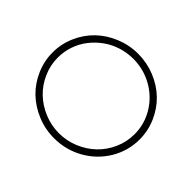

<svg xmlns="http://www.w3.org/2000/svg" viewBox="-157 -914 1129 1129"><g transform="rotate(45 408.0 -349.5)"><path d="M770 -350.1Q770 -254.9 721.7 -174.1Q673.3 -93.3 590.1 -46.1Q506.8 1 408.2 1Q334.5 1 267.3 -26.9Q200.2 -54.7 151.6 -101.6Q103 -148.4 74.5 -213.6Q45.9 -278.8 45.9 -350.1Q45.9 -421.4 74.5 -486.3Q103 -551.3 151.6 -598.1Q200.2 -645 267.3 -672.6Q334.5 -700.2 408.2 -700.2Q481.9 -700.2 549.1 -672.6Q616.2 -645 664.6 -598.1Q712.9 -551.3 741.5 -486.3Q770 -421.4 770 -350.1ZM88.9 -350.1Q88.9 -287.1 114.3 -229.7Q139.6 -172.4 182.6 -130.9Q225.6 -89.4 284.7 -64.7Q343.8 -40 408.2 -40Q472.7 -40 531.5 -64.7Q590.3 -89.4 633.3 -130.9Q676.3 -172.4 701.7 -229.7Q727.1 -287.1 727.1 -350.1Q727.1 -434.1 684.1 -505.4Q641.1 -576.7 567.6 -617.9Q494.1 -659.2 408.2 -659.2Q356.4 -659.2 307.9 -643.6Q259.3 -627.9 220 -599.4Q180.7 -570.8 151.1 -533Q121.6 -495.1 105.2 -447.8Q88.9 -400.4 88.9 -350.1Z"/></g></svg>

Font: Trueno UltraLight
Style: Regular
Weight: 250
Designer: Julieta Ulanovsky
Foundry: Julieta Ulanovsky
Version: Version 3.001b | FøM Fix